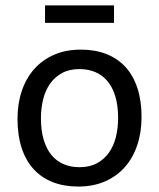

<svg xmlns="http://www.w3.org/2000/svg" viewBox="-20 -683 590 712"><path d="M504.9 -249Q504.9 -191.9 488.8 -144.3Q472.7 -96.7 442.4 -62.7Q412.1 -28.8 368.7 -10Q325.2 8.8 270 8.8Q217.3 8.8 175.5 -7.6Q133.8 -23.9 104.7 -55.7Q75.7 -87.4 60.3 -134.3Q44.9 -181.2 44.9 -242.2Q44.9 -299.3 61 -346.4Q77.1 -393.6 107.4 -427.5Q137.7 -461.4 181.2 -480.2Q224.6 -499 279.8 -499Q332.5 -499 374.3 -482.7Q416 -466.3 445.1 -434.8Q474.1 -403.3 489.5 -356.4Q504.9 -309.6 504.9 -249ZM418 -245.1Q418 -290.5 408 -324.5Q397.9 -358.4 379.4 -381.1Q360.8 -403.8 334.2 -415.3Q307.6 -426.8 274.9 -426.8Q236.8 -426.8 209.7 -411.9Q182.6 -397 165.3 -372.1Q147.9 -347.2 139.9 -314.2Q131.8 -281.2 131.8 -245.1Q131.8 -199.7 141.8 -165.5Q151.9 -131.3 170.4 -108.6Q189 -85.9 215.3 -74.5Q241.7 -63 274.9 -63Q313 -63 340.1 -77.9Q367.2 -92.8 384.5 -117.7Q401.9 -142.6 409.9 -175.5Q418 -208.5 418 -245.1ZM402.8 -598.1H147V-663.1H402.8ZM0 -490.2Z"/></svg>

Font: Code New Roman
Style: Regular
Weight: 400
Monospace: yes
Designer: Sam Radian
Foundry: Code New Roman
Version: Version 2.00 November 29, 2014